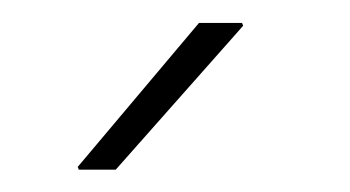

<svg xmlns="http://www.w3.org/2000/svg" viewBox="-20 -742 310 170"><path d="M156.2 -721.7H194.3L195.3 -719.2L82.5 -591.8H49.8L48.8 -594.2Z"/></svg>

Font: TypoPRO Roboto Slab
Style: Thin
Weight: 250
Designer: Google
Version: Version 1.100263; 2013; ttfautohint (v0.94.20-1c74) -l 8 -r 